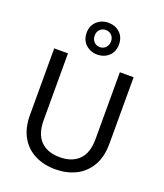

<svg xmlns="http://www.w3.org/2000/svg" viewBox="-171 -1074 1017 1193"><g transform="rotate(20 337.5 -477.5)"><path d="M166 -697V-256Q166 -163 211.5 -118Q257 -73 338 -73Q418 -73 463.5 -118Q509 -163 509 -256V-697H600V-257Q600 -170 565 -110.5Q530 -51 470.5 -22Q411 7 337 7Q263 7 203.5 -22Q144 -51 109.5 -110.5Q75 -170 75 -257V-697ZM445 -857Q445 -809 414.5 -780.5Q384 -752 338 -752Q293 -752 262 -781Q231 -810 231 -857Q231 -904 262 -933Q293 -962 338 -962Q384 -962 414.5 -933.5Q445 -905 445 -857ZM392 -858Q392 -883 376.5 -898.5Q361 -914 338 -914Q315 -914 299.5 -898.5Q284 -883 284 -858Q284 -833 299.5 -817Q315 -801 338 -801Q361 -801 376.5 -817Q392 -833 392 -858Z"/></g></svg>

Font: MSTAGE
Style: Regular
Weight: 400
Designer: Ninad Kale (Devanagari), Jonny Pinhorn (Latin)
Foundry: Indian Type Foundry
Version: 4.004